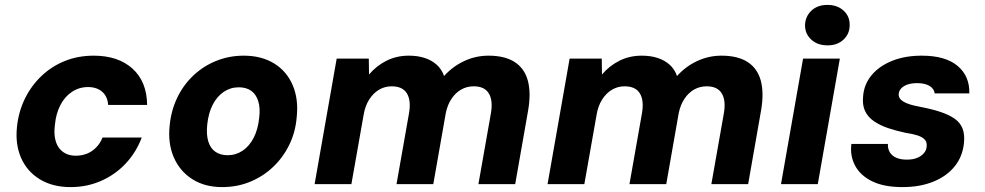

<svg xmlns="http://www.w3.org/2000/svg" viewBox="-20 -751 4017 783"><path d="M268 12Q195 12 143 -19.5Q91 -51 66.5 -106Q42 -161 49 -231Q55 -294 81 -347.5Q107 -401 149 -441Q191 -481 245 -502.5Q299 -524 362 -524Q462 -524 520.5 -471Q579 -418 580 -323H421Q419 -357 397 -376.5Q375 -396 339 -396Q303 -396 273.5 -376.5Q244 -357 226 -322Q208 -287 204 -242Q200 -213 204 -189.5Q208 -166 219 -150Q230 -134 247.5 -125Q265 -116 289 -116Q314 -116 335 -124.5Q356 -133 372.5 -150Q389 -167 398 -190H558Q535 -129 492 -83.5Q449 -38 391.5 -13Q334 12 268 12Z M886 12Q815 12 764 -20.5Q713 -53 688.5 -110Q664 -167 672 -240Q678 -301 703 -353Q728 -405 769 -443.5Q810 -482 862.5 -503Q915 -524 974 -524Q1046 -524 1097.5 -492.5Q1149 -461 1173.5 -404Q1198 -347 1190 -273Q1185 -212 1159.5 -160Q1134 -108 1093 -69.5Q1052 -31 999.5 -9.5Q947 12 886 12ZM908 -118Q942 -118 969.5 -136.5Q997 -155 1014.5 -189Q1032 -223 1037 -270Q1042 -311 1033 -339Q1024 -367 1004 -381Q984 -395 954 -395Q920 -395 892.5 -376.5Q865 -358 847.5 -324Q830 -290 825 -242Q821 -202 829.5 -174Q838 -146 858.5 -132Q879 -118 908 -118Z M1263 0 1353 -512H1484L1485 -447Q1514 -482 1555.5 -503Q1597 -524 1647 -524Q1684 -524 1712.5 -514.5Q1741 -505 1761 -487Q1781 -469 1791 -441Q1826 -480 1873 -502Q1920 -524 1972 -524Q2039 -524 2079 -498Q2119 -472 2132.5 -422.5Q2146 -373 2134 -302L2081 0H1931L1982 -289Q1991 -341 1973.5 -370Q1956 -399 1912 -399Q1884 -399 1861 -386Q1838 -373 1821.5 -348.5Q1805 -324 1798 -290L1747 0H1597L1648 -289Q1657 -341 1639.5 -370Q1622 -399 1577 -399Q1549 -399 1525.5 -385Q1502 -371 1485.5 -345Q1469 -319 1463 -283L1413 0Z M2213 0 2303 -512H2434L2435 -447Q2464 -482 2505.5 -503Q2547 -524 2597 -524Q2634 -524 2662.5 -514.5Q2691 -505 2711 -487Q2731 -469 2741 -441Q2776 -480 2823 -502Q2870 -524 2922 -524Q2989 -524 3029 -498Q3069 -472 3082.5 -422.5Q3096 -373 3084 -302L3031 0H2881L2932 -289Q2941 -341 2923.5 -370Q2906 -399 2862 -399Q2834 -399 2811 -386Q2788 -373 2771.5 -348.5Q2755 -324 2748 -290L2697 0H2547L2598 -289Q2607 -341 2589.5 -370Q2572 -399 2527 -399Q2499 -399 2475.5 -385Q2452 -371 2435.5 -345Q2419 -319 2413 -283L2363 0Z M3165 0 3255 -512H3405L3315 0ZM3355 -566Q3314 -566 3288.5 -589.5Q3263 -613 3263 -648Q3264 -684 3289 -707.5Q3314 -731 3354 -731Q3395 -731 3420.5 -707.5Q3446 -684 3445 -648Q3445 -613 3420 -589.5Q3395 -566 3355 -566Z M3661 12Q3585 12 3537 -11.5Q3489 -35 3467.5 -75Q3446 -115 3452 -164H3601Q3600 -145 3608.5 -130.5Q3617 -116 3634.5 -108Q3652 -100 3678 -100Q3703 -100 3720 -107Q3737 -114 3747.5 -126Q3758 -138 3759 -153Q3761 -171 3751.5 -181.5Q3742 -192 3722.5 -198.5Q3703 -205 3675 -209Q3636 -217 3602 -228.5Q3568 -240 3543.5 -257Q3519 -274 3507.5 -299Q3496 -324 3500 -360Q3504 -408 3535 -445Q3566 -482 3618.5 -503Q3671 -524 3739 -524Q3836 -524 3885.5 -482Q3935 -440 3933 -370H3792Q3789 -390 3770 -401Q3751 -412 3720 -412Q3687 -412 3667 -400Q3647 -388 3645 -368Q3644 -355 3653 -345.5Q3662 -336 3681.5 -328.5Q3701 -321 3734 -315Q3781 -306 3815.5 -294.5Q3850 -283 3873 -267Q3896 -251 3905.5 -226.5Q3915 -202 3911 -166Q3905 -111 3872 -71Q3839 -31 3784.5 -9.5Q3730 12 3661 12Z"/></svg>

Font: DM Sans 12pt Black
Style: Italic
Weight: 900
Italic angle: -10°
Version: Version 4.004;gftools[0.9.30]